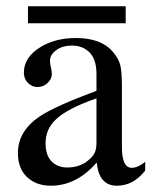

<svg xmlns="http://www.w3.org/2000/svg" viewBox="-20 -581 484 611"><path d="M380 -507H69V-561H380ZM442 -66V-38Q404 10 352 10Q295 10 288 -63H287Q223 10 142 10Q95 10 66 -17.5Q37 -45 37 -94Q37 -164 107 -211Q155 -243 287 -292V-346Q287 -391 265.5 -413.5Q244 -436 209 -436Q179 -436 159 -421.5Q139 -407 139 -387Q139 -378 142 -367Q145 -356 145 -345Q145 -330 131.5 -317Q118 -304 99 -304Q82 -304 69 -317Q56 -330 56 -350Q56 -398 107 -430Q154 -460 222 -460Q303 -460 340 -415Q358 -394 363 -372.5Q368 -351 368 -304V-113Q368 -47 399 -47Q419 -47 442 -66ZM287 -127V-268Q195 -236 159 -202Q125 -171 125 -125Q125 -87 144 -67.5Q163 -48 194 -48Q227 -48 252 -64Q273 -79 280 -92Q287 -105 287 -127Z"/></svg>

Font: STIX MathJax Latin
Style: Regular
Weight: 400
Designer: MicroPress Inc., with final additions and corrections provided by Coen Hoffman, Elsevier (retired)
Version: Version 1.1.1